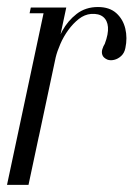

<svg xmlns="http://www.w3.org/2000/svg" viewBox="-43 -516 378 536"><path d="M61.6 -145.2 110 -375.1Q115.8 -401.9 130.9 -429.8Q146.1 -457.8 170.9 -477.1Q195.8 -496.4 230.4 -496.4Q262.6 -496.4 281.6 -479.4Q300.5 -462.4 306.8 -436.2Q313 -410 307 -381.9Q304.4 -368.2 295.4 -359.8Q286.4 -351.4 275.5 -348.9Q264.6 -346.4 256.2 -349.8Q245.2 -355 242.7 -362.8Q240.1 -370.5 242.8 -378.9Q245.4 -387.4 249.5 -393.6Q260 -421.5 258.4 -440.4Q256.9 -459.2 244.9 -468.9Q232.9 -478.6 211.2 -477.1Q193.1 -475.6 177.1 -463.1Q161 -450.5 147.6 -432.1Q134.2 -413.6 125.4 -393.1Q116.5 -372.5 112.5 -356L65.4 -134.6ZM-23.4 0 82 -495H142L36.6 0ZM39.6 -479 43 -495H92L98.6 -479Z"/></svg>

Font: Emberly Black
Style: Italic
Weight: 900
Italic angle: -12°
Designer: Rajesh Rajput
Foundry: Rajesh Rajput
Version: Version 1.000